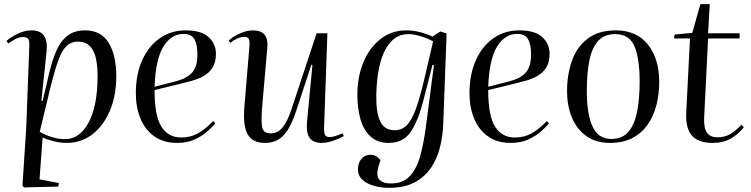

<svg xmlns="http://www.w3.org/2000/svg" viewBox="-20 -673 3608 923"><path d="M121 -455Q122 -478 115 -486.5Q108 -495 91 -495Q73 -495 54 -485Q35 -475 20 -464L11 -476Q28 -492 62.5 -509.5Q97 -527 132 -527Q214 -527 204 -427L179 -189L185 -188L217 -324Q231 -383 251 -429Q271 -475 304 -501Q337 -527 389 -527Q466 -527 502.5 -467Q539 -407 539 -307Q539 -214 508.5 -141.5Q478 -69 424.5 -27.5Q371 14 300 14Q270 14 236.5 5.5Q203 -3 185 -12L170 189L263 207L260 224L95 228L88 219L106 -57ZM354 -473Q323 -473 301 -453Q279 -433 261 -384.5Q243 -336 222 -251L171 -39Q235 -4 292 -4Q363 -4 406 -84Q449 -164 449 -307Q449 -393 426 -433Q403 -473 354 -473Z M873 -527Q948 -527 983 -494.5Q1018 -462 1018 -415Q1018 -373 1001.5 -347.5Q985 -322 958 -307Q931 -292 898.5 -283.5Q866 -275 834 -267L723 -240Q723 -116 756 -64Q789 -12 851 -12Q895 -12 930 -31Q965 -50 1005 -91L1015 -80Q1004 -66 979.5 -43.5Q955 -21 918 -3.5Q881 14 831 14Q767 14 722.5 -17Q678 -48 655.5 -102.5Q633 -157 633 -225Q633 -314 663 -382Q693 -450 747 -488.5Q801 -527 873 -527ZM929 -412Q929 -459 914.5 -484.5Q900 -510 863 -510Q803 -510 765.5 -449Q728 -388 723 -256L825 -282Q878 -296 903.5 -324Q929 -352 929 -412Z M1079 -478Q1101 -498 1134 -512.5Q1167 -527 1196 -527Q1273 -527 1265 -444L1240 -156Q1235 -95 1240 -63.5Q1245 -32 1282 -32Q1315 -32 1338.5 -60.5Q1362 -89 1381 -147L1502 -513H1554L1538 -63Q1537 -37 1542 -25.5Q1547 -14 1564 -14Q1576 -14 1592 -19Q1608 -24 1627 -32L1633 -19Q1611 -6 1580.5 4Q1550 14 1527 14Q1485 14 1468 -11Q1451 -36 1456 -88L1482 -361L1477 -362L1404 -140Q1377 -58 1343 -22Q1309 14 1253 14Q1195 14 1171 -26.5Q1147 -67 1155 -162L1179 -450Q1181 -475 1176 -485.5Q1171 -496 1155 -496Q1138 -496 1119 -487Q1100 -478 1087 -467Z M2066 -360 2059 -361 2015 -189Q1990 -91 1954 -38.5Q1918 14 1848 14Q1795 14 1761.5 -16.5Q1728 -47 1713 -99.5Q1698 -152 1698 -216Q1698 -305 1727.5 -375Q1757 -445 1810 -486Q1863 -527 1933 -527Q1965 -527 1997.5 -519Q2030 -511 2059 -497L2097 -522L2127 -512L2111 -81Q2109 -22 2095.5 33.5Q2082 89 2052 133.5Q2022 178 1972.5 204Q1923 230 1849 230Q1814 230 1780 221Q1746 212 1723.5 192.5Q1701 173 1701 140Q1701 109 1718 90Q1735 71 1761 71Q1777 71 1788.5 78Q1800 85 1809 97L1801 122Q1786 169 1802.5 189Q1819 209 1859 209Q1916 209 1949 175Q1982 141 2000 77Q2018 13 2029 -76ZM1877 -47Q1911 -47 1935 -70.5Q1959 -94 1979.5 -150.5Q2000 -207 2023 -306L2062 -474Q2031 -491 1999 -500Q1967 -509 1942 -509Q1873 -509 1833 -435.5Q1793 -362 1789 -221Q1787 -133 1807.5 -90Q1828 -47 1877 -47Z M2477 -527Q2552 -527 2587 -494.5Q2622 -462 2622 -415Q2622 -373 2605.5 -347.5Q2589 -322 2562 -307Q2535 -292 2502.5 -283.5Q2470 -275 2438 -267L2327 -240Q2327 -116 2360 -64Q2393 -12 2455 -12Q2499 -12 2534 -31Q2569 -50 2609 -91L2619 -80Q2608 -66 2583.5 -43.5Q2559 -21 2522 -3.5Q2485 14 2435 14Q2371 14 2326.5 -17Q2282 -48 2259.5 -102.5Q2237 -157 2237 -225Q2237 -314 2267 -382Q2297 -450 2351 -488.5Q2405 -527 2477 -527ZM2533 -412Q2533 -459 2518.5 -484.5Q2504 -510 2467 -510Q2407 -510 2369.5 -449Q2332 -388 2327 -256L2429 -282Q2482 -296 2507.5 -324Q2533 -352 2533 -412Z M2912 14Q2846 14 2800 -18Q2754 -50 2730 -106.5Q2706 -163 2706 -236Q2706 -313 2729 -379.5Q2752 -446 2804 -486.5Q2856 -527 2941 -527Q3040 -527 3094.5 -459Q3149 -391 3149 -279Q3149 -222 3136 -169.5Q3123 -117 3094.5 -75.5Q3066 -34 3021 -10Q2976 14 2912 14ZM2918 -5Q2972 -5 3001.5 -40Q3031 -75 3043 -137.5Q3055 -200 3055 -280Q3055 -392 3030 -450.5Q3005 -509 2937 -509Q2884 -509 2854 -474.5Q2824 -440 2812.5 -378.5Q2801 -317 2801 -236Q2801 -123 2829 -64Q2857 -5 2918 -5Z M3223 -507 3308 -515 3347 -653H3392L3384 -513H3536L3535 -488H3384L3365 -107Q3363 -58 3378.5 -35.5Q3394 -13 3428 -13Q3465 -13 3491.5 -29Q3518 -45 3544 -73L3556 -62Q3531 -29 3494 -7.5Q3457 14 3407 14Q3335 14 3305 -22.5Q3275 -59 3279 -133L3297 -488H3220Z"/></svg>

Font: Literata 72pt
Style: Italic
Weight: 400
Italic angle: -2°
Designer: Latin by Veronika Burian and Jose Scaglione. Greek by Irene Vlachou. Cyrillic by Vera Evstafieva
Foundry: TypeTogether
Version: Version 3.002